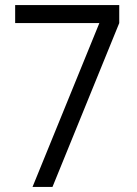

<svg xmlns="http://www.w3.org/2000/svg" viewBox="-20 -740 542 760"><path d="M108.7 0 373.3 -648.7H40V-720H452V-648.7L187.7 0Z"/></svg>

Font: Manrope
Style: Regular
Weight: 400
Designer: Mikhail Sharanda
Foundry: Mikhail Sharanda
Version: Version 4.503